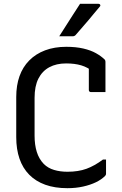

<svg xmlns="http://www.w3.org/2000/svg" viewBox="-20 -965 640 1005"><path d="M333 20Q267 20 217 2Q167 -16 133 -50.5Q99 -85 82 -134.5Q65 -184 65 -247V-457Q65 -518 82 -566Q99 -614 133 -648.5Q167 -683 216 -701.5Q265 -720 327 -720Q377 -720 416 -711Q455 -702 482.5 -686.5Q510 -671 527 -654Q529 -653 530 -650.5Q531 -648 531.5 -645.5Q532 -643 532 -641Q532 -605 532 -563Q532 -521 532 -483Q513 -483 494 -483Q475 -483 456 -483Q451 -483 448 -486Q445 -489 445 -494Q445 -515 445 -537Q445 -559 445 -583Q445 -607 445 -635L470 -588Q439 -613 405 -623Q371 -633 326 -633Q275 -633 238 -613Q201 -593 181 -553.5Q161 -514 161 -453V-255Q161 -207 172.5 -170Q184 -133 209 -107Q231 -85 263 -75.5Q295 -66 333 -66Q390 -66 432.5 -81.5Q475 -97 519 -130H535Q535 -120 535 -110.5Q535 -101 535 -92Q535 -83 535 -74Q535 -65 535 -56Q535 -52 533.5 -49Q532 -46 530 -44Q511 -25 482 -11Q453 3 415 11.5Q377 20 333 20ZM399 -945Q423 -945 437 -945Q451 -945 463 -945Q475 -945 496 -945Q502 -945 504.5 -940Q507 -935 502 -930Q484 -909 470.5 -892.5Q457 -876 444.5 -861Q432 -846 416 -828Q400 -810 377 -783Q375 -780 370.5 -777.5Q366 -775 360 -775Q343 -775 332 -775Q321 -775 311 -775Q301 -775 290 -775Q310 -806 327 -833Q344 -860 361.5 -887Q379 -914 399 -945Z"/></svg>

Font: Rec Mono Linear
Style: Regular
Weight: 400
Monospace: yes
Version: Version 1.085; ttfautohint (v1.8.4.7-5d5b)